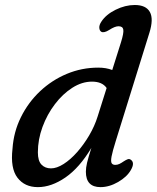

<svg xmlns="http://www.w3.org/2000/svg" viewBox="-20 -738 627 768"><path d="M577.5 -606.5 443.5 -175.5Q430 -132.5 426.2 -112Q422.5 -91.5 426.8 -85Q431 -78.5 441 -78.5Q449.5 -78.5 457.5 -82.2Q465.5 -86 475.5 -93Q484 -98.5 490.8 -101Q497.5 -103.5 504 -98.5Q520 -86.5 503.5 -58Q488 -30.5 452.5 -10Q417 10.5 382 10.5Q323.5 10.5 323.5 -51Q323.5 -67 328.2 -87Q333 -107 345.5 -146.5Q298 -67 241.8 -28.2Q185.5 10.5 131.5 10.5Q78.5 10.5 49.8 -27.2Q21 -65 30 -143Q34.5 -210.5 63.8 -269.5Q93 -328.5 140.2 -373Q187.5 -417.5 247.2 -442.5Q307 -467.5 373 -467.5Q404.5 -467.5 429 -458L464 -569Q475.5 -606 473.2 -619.5Q471 -633 454 -633Q439.5 -633 416.5 -618Q395.5 -605 385 -611Q378 -615.5 377.2 -626.8Q376.5 -638 385.5 -651.5Q404 -680 442.5 -699Q481 -718 519 -718Q564 -718 579.5 -690Q595 -662 577.5 -606.5ZM131.5 -128.5Q131.5 -94.5 146 -79.5Q160.5 -64.5 184 -64.5Q207 -64.5 234.5 -82Q262 -99.5 288.5 -129.5Q315 -159.5 336.8 -196.5Q358.5 -233.5 370.5 -272L406.5 -386Q389 -411.5 348 -411.5Q308 -411.5 269.5 -387Q231 -362.5 199.8 -321.5Q168.5 -280.5 150 -230.2Q131.5 -180 131.5 -128.5Z"/></svg>

Font: Fraunces 9pt S100
Style: Italic
Weight: 400
Italic angle: -16°
Version: Version 1.000; ttfautohint (v1.8.3)